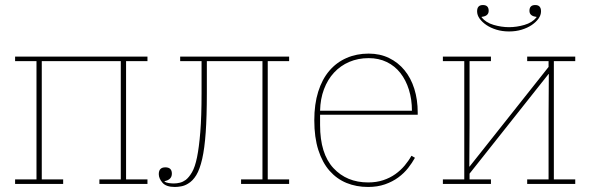

<svg xmlns="http://www.w3.org/2000/svg" viewBox="-20 -731 2346 763"><path d="M40 -18H125V-488H40V-506H566V-488H481V-18H566V0H375V-18H460V-488H146V-18H231V0H40Z M675 12Q640 12 625.5 -5Q611 -22 611 -39Q611 -66 637 -66Q663 -66 663 -41Q663 -17 634 -11V-9Q641 -5 651 -3.5Q661 -2 671 -2Q683 -2 695 -5Q707 -8 718 -16Q731 -26 743 -46.5Q755 -67 763 -106Q771 -145 776 -206.5Q781 -268 781 -361V-488H696V-506H1129V-488H1044V-18H1129V0H938V-18H1023V-488H802V-361Q802 -269 797.5 -205Q793 -141 783.5 -99.5Q774 -58 760 -35Q746 -12 727 -1Q714 7 700 9.5Q686 12 675 12Z M1443 12Q1396 12 1357 -4Q1318 -20 1289.5 -52.5Q1261 -85 1245 -135Q1229 -185 1229 -253Q1229 -317 1244.5 -366.5Q1260 -416 1288.5 -449.5Q1317 -483 1357 -500.5Q1397 -518 1445 -518Q1490 -518 1526 -500.5Q1562 -483 1587.5 -452Q1613 -421 1626.5 -378Q1640 -335 1640 -284V-275H1252V-234Q1252 -120 1305 -63Q1358 -6 1443 -6Q1476 -6 1503 -15Q1530 -24 1551 -39Q1572 -54 1588 -73Q1604 -92 1615 -112L1629 -104Q1618 -84 1602 -63.5Q1586 -43 1563 -26Q1540 -9 1510 1.5Q1480 12 1443 12ZM1617 -291Q1617 -336 1605 -374.5Q1593 -413 1571 -441Q1549 -469 1517 -484.5Q1485 -500 1445 -500Q1403 -500 1368 -485Q1333 -470 1307.5 -442.5Q1282 -415 1267.5 -376.5Q1253 -338 1252 -291Z M1740 -18H1825V-488H1740V-506H1931V-488H1846V-235L1845 -69H1846L2160 -465V-488H2075V-506H2266V-488H2181V-18H2266V0H2075V-18H2160V-271L2161 -437H2160L1846 -41V-18H1931V0H1740ZM2003 -606Q1976 -606 1953 -613Q1930 -620 1913 -631.5Q1896 -643 1886 -657Q1876 -671 1876 -686Q1876 -711 1899 -711Q1922 -711 1922 -688Q1922 -667 1894 -664V-662Q1911 -641 1942 -632Q1973 -623 2003 -623Q2033 -623 2064 -632Q2095 -641 2112 -662V-664Q2084 -667 2084 -688Q2084 -711 2107 -711Q2130 -711 2130 -686Q2130 -671 2120 -657Q2110 -643 2093 -631.5Q2076 -620 2053 -613Q2030 -606 2003 -606Z"/></svg>

Font: IBM Plex Serif Thin
Style: Regular
Weight: 100
Designer: Mike Abbink, Paul van der Laan, Pieter van Rosmalen
Foundry: Bold Monday
Version: Version 3.001